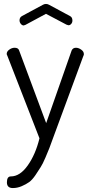

<svg xmlns="http://www.w3.org/2000/svg" viewBox="-20 -721 460 973"><path d="M14 -448C14 -445.3 15 -442.3 17 -439L180 -20C166.7 34.7 146.8 80.5 120.5 117.5C94.2 154.5 65.7 173 35 173C21.7 173 15 183 15 203C15 222.3 25 232 45 232C60.3 232 75.3 228.8 90 222.5C104.7 216.2 117.2 209.3 127.5 202C137.8 194.7 148.7 182.7 160 166L186 126C192.7 116 200.8 99.7 210.5 77C220.2 54.3 226.7 38.7 230 30L248 -19L403 -439C404.3 -440.3 405 -443 405 -447C405 -455.7 400.5 -463.2 391.5 -469.5C382.5 -475.8 373.7 -479 365 -479C354.3 -479 347 -474.3 343 -465L214 -97L77 -465C74.3 -474.3 66.7 -479 54 -479C44.7 -479 35.7 -475.8 27 -469.5C18.3 -463.2 14 -456 14 -448ZM79 -618C79 -611.3 81.2 -605.3 85.5 -600C89.8 -594.7 94.7 -592 100 -592L109 -595L213 -651L317 -596C323 -594 326.3 -593 327 -593C332.3 -593 337 -595.3 341 -600C345 -604.7 347 -610.3 347 -617C347 -628.3 342.7 -636 334 -640L230 -696C224.7 -699.3 219 -701 213 -701C207 -701 201.3 -699.3 196 -696L92 -640C83.3 -635.3 79 -628 79 -618Z"/></svg>

Font: Terminal Dosis
Style: Book
Weight: 400
Designer: EdgarTolentino, PabloImpallari, IginoMarini
Foundry: EdgarTolentino, PabloImpallari, IginoMarini
Version: Version 1.006